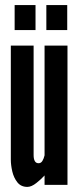

<svg xmlns="http://www.w3.org/2000/svg" viewBox="-20 -726 308 754"><path d="M87.5 8Q62.5 8 48.2 -10Q34 -28 28.2 -53Q22.5 -78 22.5 -99V-547H112V-117Q112 -101.5 116.8 -93.2Q121.5 -85 131.5 -85Q141 -85 146.5 -94Q152 -103 155 -116V-547H245V0H155V-37Q142.5 -23 123 -7.5Q103.5 8 87.5 8ZM162 -608V-706H244V-608ZM37.5 -608V-706H119.5V-608Z"/></svg>

Font: League Gothic SemiCondensed
Style: Regular
Weight: 400
Width: 4
Designer: The League of Moveable Type
Version: Version 2.001